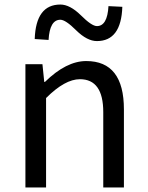

<svg xmlns="http://www.w3.org/2000/svg" viewBox="-20 -826 651 846"><path d="M92 -543H167L175 -465H178Q272 -557 360 -557Q526 -557 526 -344V0H435V-332Q435 -477 332 -477Q266 -477 183 -394V0H92ZM316 -692Q269 -739 246 -739Q199 -739 194 -650L133 -654Q138 -806 246 -806Q288 -806 336 -759Q384 -711 407 -711Q453 -711 458 -799L519 -796Q514 -645 407 -645Q364 -645 316 -692Z"/></svg>

Font: 思源黑体R
Style: Regular
Weight: 400
Designer: Ryoko NISHIZUKA  (kana & ideographs); Paul D. Hunt (Latin, Greek & Cyrillic); Wenlong ZHANG  (bopomofo); Sandoll Communi
Foundry: Adobe Systems Incorporated
Version: Version 1.00 June 24, 2014, initial release